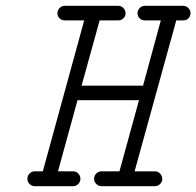

<svg xmlns="http://www.w3.org/2000/svg" viewBox="-20 -641 674 659"><path d="M203 -571Q196 -571 190 -574Q184 -577 180.5 -583Q177 -589 177 -595Q177 -601 179 -605.5Q181 -610 185 -614Q192 -621 203 -621H386Q396 -621 403.5 -613.5Q411 -606 411 -595.5Q411 -585 403.5 -578Q396 -571 386 -571H322L260 -347H471L532 -571H477Q467 -571 459.5 -578Q452 -585 452 -595.5Q452 -606 459.5 -613.5Q467 -621 477 -621H609Q616 -621 621.5 -617.5Q627 -614 630.5 -608.5Q634 -603 634 -596Q634 -589 630.5 -583Q627 -577 621.5 -574Q616 -571 609 -571H585L442 -53H512Q519 -53 524.5 -49.5Q530 -46 533.5 -40Q537 -34 537 -25.5Q537 -17 529.5 -9.5Q522 -2 512 -2H329Q318 -2 310.5 -9.5Q303 -17 303 -27.5Q303 -38 310.5 -45.5Q318 -53 329 -53H390L457 -297H246L179 -53H231Q241 -53 248.5 -45.5Q256 -38 256 -27.5Q256 -17 248.5 -9.5Q241 -2 231 -2H99Q89 -2 81.5 -9.5Q74 -17 74 -27.5Q74 -38 81.5 -45.5Q89 -53 99 -53H127L269 -571Z"/></svg>

Font: TT2020Base
Style: Italic
Weight: 400
Italic angle: -15°
Version: Version 0.2.000